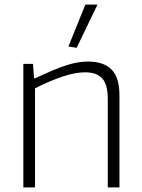

<svg xmlns="http://www.w3.org/2000/svg" viewBox="-20 -819 620 839"><path d="M279 -616 353 -799H406L315 -610ZM82 -540H124L129 -477H134Q174 -496 207 -510Q240 -524 267.5 -533Q295 -542 318.5 -546Q342 -550 365 -550Q433 -550 467.5 -515Q502 -480 502 -403V0H451V-386Q451 -449 427 -476Q403 -503 352 -503Q308 -503 252 -484Q196 -465 133 -433V0H82Z"/></svg>

Font: Encode Sans Normal
Style: ExtraLight
Weight: 200
Designer: Pablo Impallari, Andres Torresi
Foundry: Pablo Impallari, Andres Torresi
Version: Version 1.000; ttfautohint (v1.00) -l 8 -r 50 -G 200 -x 14 -